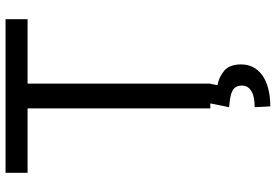

<svg xmlns="http://www.w3.org/2000/svg" viewBox="-169 -598 980 682"><g transform="rotate(-90 321.0 -257.0)"><path d="M48.3 -727.3H593.8V-649.1H365.1V0H364.3L359.4 25.6Q373.2 27.7 386 33.7Q398.8 39.8 410.2 49Q433.2 67.8 433.2 109.4Q433.2 132.5 423.7 151.5Q414.1 170.5 395.4 184.1Q376.8 197.8 348.9 205.4Q321 213.1 284.1 213.1L281.2 157.7Q297.9 157.7 312 155.2Q326 152.7 336.1 147.2Q346.2 141.7 352.1 133.2Q358 124.6 358 112.2Q358 99.8 353.5 91.8Q349.1 83.8 339.8 78.8Q330.6 73.9 316.1 71.2Q301.5 68.5 281.2 66.8L294.7 0H277V-649.1H48.3Z"/></g></svg>

Font: Inter P
Style: Regular
Weight: 400
Designer: Rasmus Andersson
Foundry: rsms
Version: Version 3.018;git-588b23468